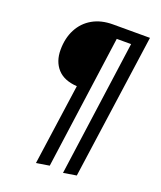

<svg xmlns="http://www.w3.org/2000/svg" viewBox="-162 -791 931 1107"><g transform="rotate(20 303.5 -237.5)"><path d="M564 -689 439 201 359 214 474 -618H386L273 201L193 214L263 -283Q183 -288 143 -332.5Q103 -377 103 -448Q103 -520 131.5 -574.5Q160 -629 212.5 -659Q265 -689 337 -689Z"/></g></svg>

Font: Fira Sans Compressed
Style: Italic
Weight: 400
Width: 1
Italic angle: -8°
Designer: bBox Type GmbH & Carrois Corporate GbR & Edenspiekermann AG
Foundry: bBox Type GmbH & Carrois Corporate GbR & Edenspiekermann AG
Version: Version 4.301